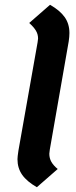

<svg xmlns="http://www.w3.org/2000/svg" viewBox="-20 -770 316 802"><path d="M53 -105Q53 -115 57 -141L137 -593Q139 -605 139 -609Q139 -627 130 -642Q121 -657 102 -674L189 -750Q231 -726 250.5 -698Q270 -670 270 -632Q270 -617 267 -597L188 -145Q186 -133 186 -128Q186 -109 194.5 -94Q203 -79 221 -64L134 12Q92 -12 72.5 -40Q53 -68 53 -105Z"/></svg>

Font: KoHo
Style: Bold Italic
Weight: 700
Italic angle: -10°
Version: Version 1.000; ttfautohint (v1.6)